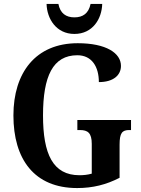

<svg xmlns="http://www.w3.org/2000/svg" viewBox="-20 -943 713 973"><path d="M357 -771C450 -771 496 -848 498 -923H439C429 -875 400 -855 357 -855C315 -855 285 -875 276 -923H216C218 -848 265 -771 357 -771ZM371 10C450 10 518 -7 586 -42V-210C586 -269 599 -284 635 -284H644V-335H372V-284H385C425 -284 445 -269 445 -214V-63C424 -57 403 -55 383 -55C248 -55 198 -162 198 -358C198 -557 248 -663 372 -663C446 -663 481 -604 481 -527C556 -527 593 -563 593 -609C593 -674 518 -724 374 -724C160 -724 48 -574 48 -358C48 -137 153 10 371 10Z"/></svg>

Font: Noto Serif Tamil Condensed
Style: Bold Italic
Weight: 700
Width: 3
Italic angle: -12°
Designer: Indian Type Foundry, Tom Grace, and the Monotype Design Team
Foundry: Monotype Imaging Inc.
Version: Version 2.003